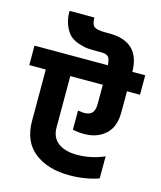

<svg xmlns="http://www.w3.org/2000/svg" viewBox="-158 -1000 893 1067"><g transform="rotate(15 288.5 -466.5)"><path d="M607 -671V-559H532V-438Q532 -353 484.5 -310.5Q437 -268 364 -268Q325 -268 297 -275V-385Q325 -381 332 -381Q363 -381 378 -396.5Q393 -412 393 -450V-559H206V-263Q206 -206 245.5 -176Q285 -146 354 -146Q436 -146 511 -179V-52Q434 -25 343 -25Q218 -25 141.5 -85Q65 -145 65 -264V-559H-30V-671H392Q390 -706 379 -718.5Q368 -731 338 -731H311Q281 -731 260.5 -732.5Q240 -734 208.5 -744Q177 -754 157.5 -771.5Q138 -789 123 -824Q108 -859 108 -908H251Q251 -868 267.5 -856Q284 -844 329 -844H354Q531 -844 533 -671Z"/></g></svg>

Font: Hind Bold
Style: Regular
Weight: 700
Designer: Manushi Parikh, Satya Rajpurohit
Foundry: Indian Type Foundry
Version: Version 1.201;PS 1.0;hotconv 1.0.78;makeotf.lib2.5.61930; tt